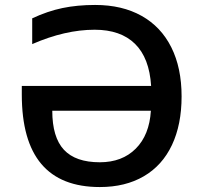

<svg xmlns="http://www.w3.org/2000/svg" viewBox="-20 -745 813 775"><path d="M590 -398H68V-363Q68 10 383 10Q486 10 560.5 -33.5Q635 -77 674 -159.5Q713 -242 713 -356Q713 -471 671.5 -554Q630 -637 551.5 -681Q473 -725 364 -725Q292 -725 232 -712.5Q172 -700 110 -671V-567Q243 -625 362 -625Q467 -625 525 -568Q583 -511 590 -398ZM191 -298H589Q583 -200 528 -145Q473 -90 383 -90Q285 -90 238 -140.5Q191 -191 191 -298Z"/></svg>

Font: OpenSansMMV
Style: Semibold
Weight: 600
Designer: Steve Matteson
Foundry: Ascender Corporation
Version: Version 6.000